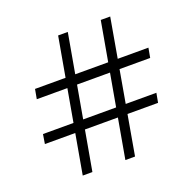

<svg xmlns="http://www.w3.org/2000/svg" viewBox="-110 -712 826 821"><g transform="rotate(-20 303.0 -301.5)"><path d="M325 -2 431 -601H474L369 -2ZM25 -184 32 -227H548L540 -184ZM131 -2 237 -601H281L175 -2ZM58 -376 66 -420H582L574 -376Z"/></g></svg>

Font: Piazzolla 24pt
Style: Regular
Weight: 400
Designer: Juan Pablo del Peral
Foundry: Huerta Tipografica
Version: Version 2.005